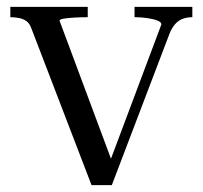

<svg xmlns="http://www.w3.org/2000/svg" viewBox="-20 -538 589 558"><path d="M449 -467Q449 -474 437 -478.5Q425 -483 407.5 -485.5Q390 -488 373 -488H371V-518H539V-488H538Q524 -488 511.5 -483.5Q499 -479 489.5 -468.5Q480 -458 473 -441L305 0H246L71 -456Q66 -470 57 -476.5Q48 -483 36 -485.5Q24 -488 11 -488H10V-518H235V-488H233Q217 -488 198 -487Q179 -486 166 -484Q153 -482 153 -478L311 -54H294Z"/></svg>

Font: Roboto Serif 144pt
Style: Regular
Weight: 400
Version: Version 1.008